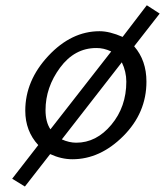

<svg xmlns="http://www.w3.org/2000/svg" viewBox="-20 -576 609 708"><path d="M24.9 83 121.1 -41Q73.2 -92.8 73.2 -168Q73.2 -278.8 158.2 -369.9Q243.2 -460.9 347.2 -460.9Q384.3 -460.9 432.1 -439.9L521 -556.2H522L568.8 -525.9L475.1 -405.8V-404.8Q520 -353 520 -274.9Q520 -159.7 434.6 -74.2Q349.1 11.2 247.1 11.2Q206.1 11.2 165 -7.8L71.8 111.8ZM147.9 -169.9Q147.9 -126 166 -99.1L390.1 -386.2Q362.3 -399.4 335 -398.9Q254.9 -398.9 201.4 -326.4Q147.9 -253.9 147.9 -169.9ZM208 -62Q234.9 -49.8 261.2 -49.8Q335.4 -49.8 390.6 -116Q445.8 -182.1 445.8 -274.9Q445.8 -312 429.2 -346.2Z"/></svg>

Font: CMU Sans Serif
Style: Oblique
Weight: 500
Italic angle: -12°
Version: Version 0.7.0